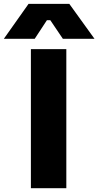

<svg xmlns="http://www.w3.org/2000/svg" viewBox="-86 -988 516 1008"><path d="M96.2 -784.2H-65.9L64 -967.8H277.8L410.2 -784.2H244.1L178.2 -881.8H160.2ZM262.2 0H76.2V-730H262.2Z"/></svg>

Font: Sora ExtraBold
Style: Regular
Weight: 800
Designer: Jonathan Barnbrook, Julián Moncada
Foundry: Barnbrook Fonts
Version: Version 2.000